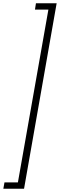

<svg xmlns="http://www.w3.org/2000/svg" viewBox="-27 -954 362 1159"><path d="M189.9 -934.1H314.9L118.2 185.1H-6.8L0 147H81.1L265.1 -896H184.1Z"/></svg>

Font: SVN-Poppins ExtraLight
Style: Italic
Weight: 200
Italic angle: -10°
Designer: Ninad Kale (Devanagari), Jonny Pinhorn (Latin)
Foundry: Indian Type Foundry
Version: Version 3.002 2017